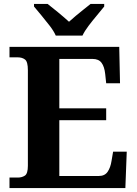

<svg xmlns="http://www.w3.org/2000/svg" viewBox="-20 -951 693 971"><path d="M28 0V-53H70Q91 -53 106 -63Q121 -73 121 -113V-596Q121 -639 106.5 -650Q92 -661 70 -661H28V-714H583L587 -530H517L512 -577Q508 -614 493.5 -633.5Q479 -653 448 -653H280V-403H517V-343H280V-61H480Q510 -61 524.5 -82.5Q539 -104 544 -137L552 -184H621L614 0ZM262 -771Q252 -794 231.5 -820.5Q211 -847 189.5 -873Q168 -899 152 -918V-931H221Q242 -915 274.5 -888Q307 -861 329 -841Q344 -855 364 -871.5Q384 -888 404 -904Q424 -920 438 -931H507V-918Q492 -899 470 -873Q448 -847 428 -820.5Q408 -794 397 -771Z"/></svg>

Font: NotoSerif-Bold
Style: Regular
Weight: 700
Designer: Monotype Design Team
Foundry: Monotype Imaging Inc.
Version: Version 2.007; ttfautohint (v1.8) -l 8 -r 50 -G 200 -x 14 -D